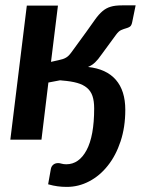

<svg xmlns="http://www.w3.org/2000/svg" viewBox="-20 -534 558 734"><path d="M233.5 94C226.8 94 220.9 93.2 215.8 91.8C210.6 90.2 206.2 89.5 202.5 89.5C194.8 89.5 188.6 91.5 183.8 95.5C178.9 99.5 175.8 104.8 174.5 111.5L164 170.5C177 174.2 189 176.8 200 178.2C211 179.8 222.8 180.5 235.5 180.5C265.5 180.5 294 173.4 321 159.2C348 145.1 371.8 125.1 392.2 99.2C412.8 73.4 429 42.4 441 6.2C453 -29.9 459 -70 459 -114C459 -163 446.9 -201.3 422.8 -229C398.6 -256.7 363.2 -273 316.5 -278C326.8 -282.3 335.8 -288.2 343.5 -295.5C351.2 -302.8 359 -312.3 367 -324L423.5 -401C430.2 -410.3 436.8 -416.4 443.5 -419.2C450.2 -422.1 456.3 -424.2 462 -425.8C467.7 -427.2 472.6 -429.4 476.8 -432.2C480.9 -435.1 483.8 -441 485.5 -450L498.5 -513.5H447C429 -513.5 414.2 -511.8 402.8 -508.2C391.2 -504.8 380.8 -499 371.5 -491C362.2 -483 352.9 -472.6 343.8 -459.8C334.6 -446.9 323.5 -431.3 310.5 -413L253 -334C249.3 -329 245.9 -324.9 242.8 -321.8C239.6 -318.6 236.2 -315.9 232.5 -313.8C228.8 -311.6 224.8 -309.8 220.2 -308.2C215.8 -306.8 210.3 -305.3 204 -304L175 -297.5L201.5 -512.5H82.5L19.5 0H138.5L165 -218.5L209.5 -227H210L219.5 -226C241.2 -224.3 259.7 -221.3 275 -217C290.3 -212.7 302.8 -206.4 312.5 -198.2C322.2 -190.1 329.2 -179.7 333.5 -167C337.8 -154.3 340 -138.5 340 -119.5C340 -49.2 330.3 4 311 40C291.7 76 265.8 94 233.5 94Z"/></svg>

Font: Lato
Style: Bold Italic
Weight: 700
Italic angle: -7°
Designer: Lukasz Dziedzic
Foundry: tyPoland Lukasz Dziedzic
Version: Version 2.007; 2014-02-27